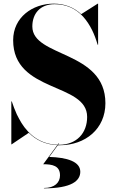

<svg xmlns="http://www.w3.org/2000/svg" viewBox="-20 -780 636 1051"><path d="M44 10 137.5 -53C176 -14.5 226.5 11.5 293.5 14.5L216.5 119C266.5 119 308.5 127 308.5 180C308.5 219 279.5 249 220.5 249V251C371.5 251 419.5 210 419.5 160C419.5 104 346.5 82 249.5 79L296.5 15C300 15 303.5 15 307 15C448 15 557 -75 557 -215C557 -505 157 -465 157 -635C157 -704 198 -757 279 -757C342.5 -757 394.5 -733 435 -689C455 -666.5 470.5 -642.5 484 -615.5C496 -591 506 -564.5 514.5 -535H517V-760H515L424.5 -702.5C384.5 -739.5 334.5 -760 274 -760C158 -760 52 -685 52 -560C52 -270 457 -330 457 -140C457 -51 399 12.5 303 12.5C301.5 12.5 300 12.5 298 12.5L304 4.5H301L295 12.5C201.5 9.5 139.5 -40.5 97.5 -107V-107.5L97 -108C88.5 -122 80.5 -137 72 -154C61.5 -177 52.5 -201 44.5 -225H42V10Z"/></svg>

Font: Bodoni* 96pt
Style: Bold
Weight: 700
Version: Version 2.3